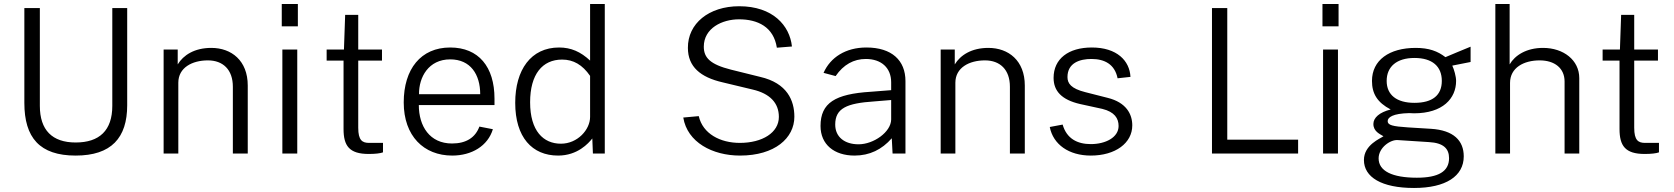

<svg xmlns="http://www.w3.org/2000/svg" viewBox="-20 -763 8320 954"><path d="M612 -240V-723H538V-237C538 -115 474 -55 356 -55C239 -55 178 -117 178 -237V-723H101V-252C101 -79 177 10 356 10C533 10 612 -78 612 -240Z M793 0H866V-352C866 -427 935 -463 1013 -463C1088 -463 1137 -417 1137 -332V0H1211V-338C1211 -462 1130 -525 1030 -525C946 -525 891 -489 863 -443V-517H793Z M1460 -743H1380V-632H1460ZM1457 -517H1383V0H1457Z M1878 -462V-517H1760V-689H1695L1689 -517H1603V-462H1687V-122C1687 -39 1715 2 1812 2C1845 2 1870 -1 1883 -6V-53H1814C1780 -53 1760 -66 1760 -128V-462Z M2061 -241H2437V-273C2437 -431 2358 -527 2217 -527C2071 -527 1986 -420 1986 -254C1986 -87 2086 10 2227 10C2324 10 2404 -38 2429 -121L2362 -134C2342 -80 2297 -50 2226 -50C2115 -50 2061 -136 2061 -241ZM2062 -295C2061 -379 2109 -468 2217 -468C2318 -468 2366 -393 2366 -295Z M2753 10C2850 10 2904 -51 2923 -75L2926 0H2985V-743H2912V-462C2865 -506 2817 -527 2758 -527C2618 -527 2540 -416 2540 -252C2540 -81 2624 10 2753 10ZM2767 -49C2680 -49 2614 -112 2614 -255C2614 -394 2675 -467 2773 -467C2829 -467 2874 -441 2912 -386V-182C2912 -119 2850 -49 2767 -49Z M3657 10C3830 10 3927 -77 3927 -183C3927 -263 3892 -350 3757 -381L3612 -417C3509 -443 3477 -476 3477 -531C3477 -623 3568 -667 3652 -667C3744 -667 3824 -630 3840 -526L3915 -532C3904 -636 3820 -732 3653 -732C3502 -732 3397 -646 3398 -525C3398 -431 3461 -379 3570 -354L3720 -318C3806 -298 3850 -251 3850 -182C3850 -104 3768 -53 3656 -53C3559 -53 3472 -98 3452 -186L3375 -179C3395 -56 3520 10 3657 10Z M4226 10C4301 10 4362 -20 4411 -76L4415 0H4479V-360C4479 -463 4411 -527 4285 -527C4182 -527 4106 -478 4072 -401L4132 -385C4171 -442 4222 -470 4282 -470C4359 -470 4408 -426 4408 -354V-315L4306 -307C4130 -296 4057 -252 4057 -137C4057 -45 4125 10 4226 10ZM4246 -46C4177 -46 4130 -82 4130 -144C4130 -225 4187 -250 4323 -259L4408 -266V-169C4407 -107 4321 -46 4246 -46Z M4654 0H4727V-352C4727 -427 4796 -463 4874 -463C4949 -463 4998 -417 4998 -332V0H5072V-338C5072 -462 4991 -525 4891 -525C4807 -525 4752 -489 4724 -443V-517H4654Z M5400 10C5522 10 5606 -52 5606 -140C5606 -195 5577 -254 5483 -277L5373 -305C5301 -323 5284 -349 5284 -380C5284 -451 5346 -470 5403 -470C5468 -470 5519 -444 5533 -374L5597 -381C5593 -461 5530 -527 5405 -527C5289 -527 5215 -471 5215 -376C5215 -311 5255 -267 5347 -246L5457 -222C5518 -207 5538 -175 5538 -137C5538 -80 5473 -47 5400 -47C5333 -47 5280 -74 5260 -144L5196 -132C5213 -45 5291 10 5400 10Z M6002 -723V0H6430V-69H6078V-723Z M6631 -743H6551V-632H6631ZM6628 -517H6554V0H6628Z M7006 171C7164 171 7253 112 7253 14C7253 -64 7203 -116 7090 -123L6976 -130C6900 -135 6875 -141 6875 -161C6875 -180 6900 -199 6982 -201L7006 -200C7149 -200 7215 -274 7215 -361C7215 -383 7205 -418 7196 -437L7287 -455V-531C7264 -522 7181 -487 7162 -479C7123 -509 7080 -525 7014 -525C6883 -525 6797 -464 6797 -361C6797 -298 6823 -254 6890 -219C6834 -205 6804 -178 6804 -147C6804 -110 6836 -97 6854 -86C6840 -75 6757 -44 6757 32C6757 117 6844 171 7006 171ZM7008 -252C6920 -252 6870 -291 6870 -361C6870 -432 6920 -475 7008 -475C7097 -475 7144 -433 7144 -361C7144 -290 7098 -252 7008 -252ZM7020 120C6898 120 6830 87 6830 24C6830 -30 6889 -70 6925 -67L7080 -57C7153 -53 7180 -24 7180 23C7180 89 7127 120 7020 120Z M7410 0H7483V-351C7483 -427 7552 -463 7630 -463C7705 -463 7754 -424 7754 -358V0H7827V-375C7827 -464 7749 -525 7647 -525C7564 -525 7507 -488 7481 -443V-743H7410Z M8218 -462V-517H8100V-689H8035L8029 -517H7943V-462H8027V-122C8027 -39 8055 2 8152 2C8185 2 8210 -1 8223 -6V-53H8154C8120 -53 8100 -66 8100 -128V-462Z"/></svg>

Font: United Sans Light
Style: Regular
Weight: 300
Designer: Pablo Impallari, Rodrigo Fuenzalida (Modified by Dan O. Williams)
Version: Version 1.000;PS 001.000;hotconv 1.0.88;makeotf.lib2.5.64775